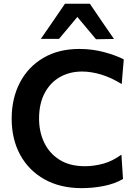

<svg xmlns="http://www.w3.org/2000/svg" viewBox="-20 -987 724 1020"><path d="M414.5 12.5Q299.5 12.5 216 -34.5Q132.5 -81.5 87.2 -164.5Q42 -247.5 42 -356.5Q42 -464 85.5 -547.8Q129 -631.5 209.8 -679.2Q290.5 -727 401.5 -727Q471 -727 534.2 -709.8Q597.5 -692.5 637.5 -671.5L626.5 -540.5Q568.5 -576 515.8 -591.5Q463 -607 416 -607Q350 -607 298.2 -577.5Q246.5 -548 217 -492Q187.5 -436 187.5 -356.5Q187.5 -287.5 214.5 -230.2Q241.5 -173 295.8 -138.5Q350 -104 431.5 -104Q479.5 -104 528.8 -117.5Q578 -131 625 -165.5L633.5 -36Q591 -11 532.5 0.8Q474 12.5 414.5 12.5ZM490 -778.5Q465.5 -808 440.8 -837.5Q416 -867 391 -897Q366.5 -867.5 342.2 -838.5Q318 -809.5 293.5 -780.5H197Q229 -826.5 260.8 -873Q292.5 -919.5 325 -967H457.5Q489.5 -919.5 521.5 -872.8Q553.5 -826 585.5 -780Z"/></svg>

Font: Commissioner SemiBold
Style: Regular
Weight: 600
Designer: Kostas Bartsokas
Foundry: Kostas Bartsokas
Version: Version 1.000; ttfautohint (v1.8.3)